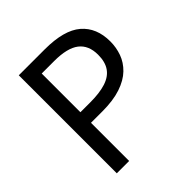

<svg xmlns="http://www.w3.org/2000/svg" viewBox="-192 -852 989 989"><g transform="rotate(-45 302.5 -357.0)"><path d="M286 -714Q426 -714 490 -659Q554 -604 554 -504Q554 -460 539.5 -419.5Q525 -379 492 -347Q459 -315 404 -296.5Q349 -278 269 -278H187V0H97V-714ZM278 -637H187V-355H259Q327 -355 372 -369.5Q417 -384 439 -416Q461 -448 461 -500Q461 -569 417 -603Q373 -637 278 -637Z"/></g></svg>

Font: kannada25
Style: Book
Weight: 400
Designer: Jelle Bosma - Monotype Design Team
Foundry: Monotype Imaging Inc.
Version: Version 2.003